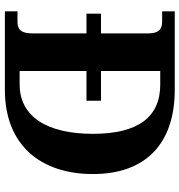

<svg xmlns="http://www.w3.org/2000/svg" viewBox="6 -760 754 807"><g transform="rotate(90 383.5 -357.0)"><path d="M28 0H358C591 0 712 -151 712 -370C712 -597 579 -714 358 -714H28V-661H70C98 -661 121 -653 121 -600V-404H38V-343H121V-118C121 -61 99 -53 70 -53H28ZM335 -62H279V-343H404V-404H279V-653H336C472 -653 543 -561 543 -370C543 -179 472 -62 335 -62Z"/></g></svg>

Font: Noto Nastaliq Urdu
Style: Bold
Weight: 700
Designer: Monotype Design Team (Patrick Giasson: type design, Kamal Mansour: OpenType code, Glenda Bellarosa). Updated by Simon Co
Foundry: Monotype Imaging Inc., Simon Cozens
Version: Version 3.009